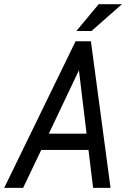

<svg xmlns="http://www.w3.org/2000/svg" viewBox="-35 -911 642 931"><path d="M394 -184.1H165L77.1 0H-14.6L331.5 -710.9H405.8L501 0H416.5ZM201.7 -262.7H384.8L347.7 -570.3ZM443.4 -890.6H556.2L408.7 -760.7H335.4Z"/></svg>

Font: Roboto Mono
Style: Italic
Weight: 400
Designer: Google
Version: Version 2.000985; 2015; ttfautohint (v1.3)